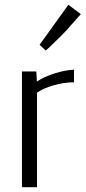

<svg xmlns="http://www.w3.org/2000/svg" viewBox="-20 -778 358 798"><path d="M144.5 -591.8 264.2 -758.3 315.9 -719.2 268.6 -666Q258.3 -653.3 233.9 -628.9Q209.5 -604.5 189.9 -585.9L170.4 -567.9ZM133.3 -439Q162.1 -458.5 206.3 -472.7Q250.5 -486.8 287.6 -488.3V-436Q245.1 -436 201.4 -423.1Q157.7 -410.2 133.8 -392.6V0H71.3V-481H130.9Z"/></svg>

Font: Anaheim
Style: Regular
Weight: 400
Designer: vernon adams
Foundry: vernon adams
Version: Version 1.002; ttfautohint (v0.93.5-3d13) -l 8 -r 50 -G 200 